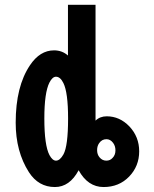

<svg xmlns="http://www.w3.org/2000/svg" viewBox="-20 -752 626 782"><path d="M385.3 -111.3Q396.5 -97.7 413.1 -97.7Q428.7 -97.7 438.5 -108.9Q450.2 -120.6 450.2 -139.6Q450.2 -157.7 440.4 -170.4Q429.2 -185.1 413.6 -185.1Q395 -185.1 383.8 -168.9Q375.5 -157.2 375.5 -140.6Q375.5 -123 385.3 -111.3ZM256.8 -732.4H369.1V-260.7Q387.2 -278.3 414.6 -278.3Q467.3 -278.3 506.8 -237.3Q546.9 -194.8 546.9 -135.7Q546.9 -75.2 505.9 -32.7Q464.8 9.8 401.9 9.8Q337.9 9.8 300.3 -58.6Q263.7 9.8 203.6 9.8Q136.7 9.8 97.7 -50.8Q43.9 -134.8 43.9 -252.4Q43.9 -399.9 102.1 -486.3Q142.6 -546.9 200.2 -546.9Q232.9 -546.9 256.8 -525.9ZM238.3 -123Q257.3 -157.2 257.3 -269.5Q257.3 -375 238.3 -413.6Q225.6 -439.5 208 -439.5Q193.4 -439.5 181.2 -415.5Q160.6 -374.5 160.6 -269.5Q160.6 -159.7 181.6 -120.1Q193.8 -97.7 208 -97.7Q224.1 -97.7 238.3 -123Z"/></svg>

Font: Consola Mono
Style: Bold
Weight: 700
Monospace: yes
Designer: Wojciech Kalinowski "wmk69" (wmk69@o2.pl)
Foundry: Wojciech Kalinowski "wmk69" (wmk69@o2.pl)
Version: Version 2.1.0